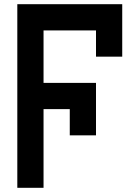

<svg xmlns="http://www.w3.org/2000/svg" viewBox="-20 -895 665 915"><path d="M187.5 0H62.5V-875H562.5V-625H437.5V-750H187.5V-500H437.5V-250H312.5V-375H187.5Z"/></svg>

Font: Oldtimer
Style: Regular
Weight: 400
Designer: GGBotNet
Foundry: GGBotNet
Version: 1.00